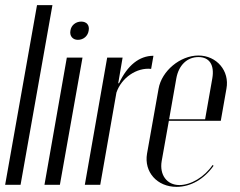

<svg xmlns="http://www.w3.org/2000/svg" viewBox="-34 -719 933 747"><path d="M-14 0H46L170 -699H110Z M240 -600C236 -579 249 -564 269 -564C291 -564 308 -579 311 -600C315 -621 303 -635 282 -635C261 -635 243 -621 240 -600ZM226 -495 139 0H199L287 -495Z M383 -495 296 0H356L419 -359C439 -417 498 -457 554 -451L563 -502C508 -502 462 -465 429 -395H426L443 -495Z M583 -374 538 -121C526 -50 577 8 653 8C708 8 760 -22 797 -74L793 -77C762 -31 709 1 664 1C615 1 586 -39 595 -92L623 -249H825L847 -374C860 -443 809 -503 738 -503C667 -503 595 -443 583 -374ZM624 -255 652 -414C661 -465 694 -497 738 -497C781 -497 801 -466 792 -414L764 -255Z"/></svg>

Font: Moniqa Ita Display
Style: Italic
Weight: 400
Italic angle: -10°
Designer: Rajesh Rajput
Foundry: Rajesh Rajput
Version: Version 1.000